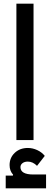

<svg xmlns="http://www.w3.org/2000/svg" viewBox="-20 -760 271 1042"><path d="M69 -740H162V0H69ZM11 193H50L51 188Q32 167 32 136Q32 96 60 69.5Q88 43 131 43Q157 43 182 54.5Q207 66 223 86L181 140Q158 117 131 117Q113 117 102 125.5Q91 134 91 147Q91 187 161 187H230V262H11Z"/></svg>

Font: IBM Plex Arabic Medium
Style: Regular
Weight: 500
Designer: Mike Abbink, Paul van der Laan, Pieter van Rosmalen, Wael Morcos, Khajak Apelian
Foundry: Bold Monday
Version: Version 1.0